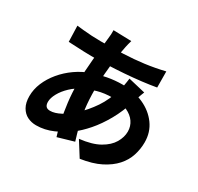

<svg xmlns="http://www.w3.org/2000/svg" viewBox="-180 -1030 1361 1317"><g transform="rotate(30 500.0 -372.0)"><path d="M503 -808Q498 -793 495 -779Q492 -765 489 -753Q479 -705 470.5 -645Q462 -585 457 -521Q452 -457 452 -397Q452 -314 460.5 -247.5Q469 -181 484 -125Q499 -69 515 -18L388 19Q373 -26 359.5 -88.5Q346 -151 337 -224Q328 -297 328 -373Q328 -422 331 -472Q334 -522 338.5 -570.5Q343 -619 348 -664.5Q353 -710 357 -748Q359 -763 360 -780.5Q361 -798 360 -812ZM320 -702Q417 -702 500 -705.5Q583 -709 659.5 -719Q736 -729 815 -748L816 -621Q766 -612 703 -604.5Q640 -597 572 -592Q504 -587 438 -584.5Q372 -582 316 -582Q288 -582 255 -583.5Q222 -585 190 -586.5Q158 -588 134 -589L130 -715Q148 -713 180.5 -709.5Q213 -706 250 -704Q287 -702 320 -702ZM756 -547Q752 -538 745.5 -520Q739 -502 733 -483.5Q727 -465 723 -454Q695 -364 653.5 -290.5Q612 -217 564.5 -162.5Q517 -108 471 -74Q422 -38 357.5 -9.5Q293 19 225 19Q188 19 156.5 3.5Q125 -12 105.5 -46Q86 -80 86 -132Q86 -186 108 -238.5Q130 -291 169.5 -338.5Q209 -386 261 -422.5Q313 -459 374 -481Q423 -498 482.5 -509Q542 -520 600 -520Q694 -520 768 -486.5Q842 -453 886 -392.5Q930 -332 930 -252Q930 -199 913.5 -147.5Q897 -96 858.5 -53Q820 -10 757 22Q694 54 600 68L527 -48Q625 -59 683 -92Q741 -125 767 -169.5Q793 -214 793 -258Q793 -300 770 -333.5Q747 -367 702 -387.5Q657 -408 591 -408Q522 -408 468.5 -392.5Q415 -377 379 -360Q331 -337 294 -302Q257 -267 236.5 -229.5Q216 -192 216 -162Q216 -139 226 -127Q236 -115 259 -115Q295 -115 341.5 -139.5Q388 -164 433 -207Q485 -255 530 -321Q575 -387 604 -486Q608 -497 611 -514.5Q614 -532 617 -550Q620 -568 621 -579Z"/></g></svg>

Font: Noto Sans TC ExtraBold
Style: Regular
Weight: 800
Designer: Ryoko NISHIZUKA  (kana, bopomofo & ideographs); Paul D. Hunt (Latin, Greek & Cyrillic); Sandoll Communications , Soo-you
Foundry: Adobe
Version: Version 2.004-H2;hotconv 1.0.118;makeotfexe 2.5.65603